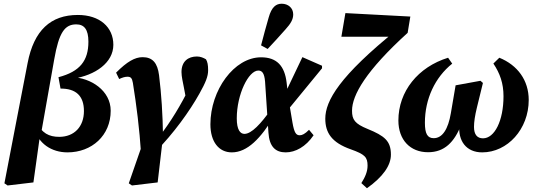

<svg xmlns="http://www.w3.org/2000/svg" viewBox="-20 -807 2877 1036"><path d="M21.1 193.8 160.3 177.3 195.3 -73.3 201.3 -84.3 272.7 -487.4C298.1 -631.5 329 -675.5 391.5 -675.5C434.9 -675.5 457 -647.4 457 -582.2C457 -479.7 411.8 -420.9 295.5 -390.4L306.6 -329C389.5 -329.5 432.9 -290 432.9 -207.7C432.9 -123.5 380.6 -68.6 299.5 -68.6C244.9 -68.6 203.4 -88.8 181.2 -146.9L162.8 -122.2C184.2 -31.1 259.6 15.2 344.1 15.2C475.8 15.2 577.3 -76.1 577.3 -209.6C577.3 -317.5 471.1 -387.8 366.4 -390.9L373.9 -382.4C494.4 -400.8 591.6 -468.9 591.6 -565.1C591.6 -660.4 518.3 -726.3 400.1 -726.3C254 -726.3 163 -644.1 128.8 -466L63.8 -129.7L3.8 182.2L21.1 193.8Z M741.4 24.2 817.1 14.1C917.7 -87.8 1003.5 -207.4 1056.6 -302.8C1089.7 -361.8 1103 -395 1103 -427.5C1103 -457.6 1099.5 -473.1 1091.5 -487C1078.3 -494.9 1061.6 -502.2 1042.6 -502.2C994.8 -502.2 959.3 -475.4 959.3 -418.2C959.3 -393 967.1 -362.9 972 -336.2L988.3 -249.6L1024.5 -373.8C1018.5 -361.9 1012 -351.2 1004.9 -338C953 -236.9 905.5 -155.2 834.7 -63.8L859.5 -73.9C858.1 -187.1 851 -298.3 838.2 -401.5C829.9 -466.6 803.7 -498.5 749.6 -498.5C707.8 -498.5 665.6 -474.4 606.4 -415L623 -380.6C640.2 -388.5 653.7 -393 668.1 -393C684.8 -393 692.6 -386.2 696.9 -360.2C716.7 -237.3 732.3 -113.8 741.4 24.2ZM692.1 193.8 830.7 177.3 856.9 -46.9 746.1 -22.8 674.9 182.2 692.1 193.8Z M1230.7 15.2C1314.4 15.2 1387.1 -59.7 1462 -184.4L1443.2 -217.8C1387.9 -139.1 1337 -84.6 1298.9 -84.6C1276.3 -84.6 1257.6 -106.2 1257.6 -168.2C1257.6 -297.8 1320.9 -426.3 1373.7 -426.3C1393.8 -426.3 1406.3 -413 1410.2 -367.5L1428.4 -91.9C1433.2 -15.6 1466.4 15.2 1521.6 15.2C1573.9 15.2 1630.2 -15.2 1672.1 -77.2L1647.5 -106.6C1624.9 -83.8 1609.9 -77.1 1597.7 -77.1C1578.4 -77.1 1567.9 -88.4 1558 -146.4L1540.6 -250L1536.2 -274.9L1526.6 -361C1516 -451.4 1473.7 -497.8 1388.7 -497.8C1243.1 -497.8 1115.3 -320.1 1115.3 -136.4C1115.3 -42.2 1160.7 15.2 1230.7 15.2ZM1532.8 -213.2 1717.6 -438.5V-452.2L1611.7 -498.7L1499.4 -263.1L1532.8 -213.2ZM1388.7 -562.2 1424.2 -542.8C1458.1 -578.9 1489.4 -613.1 1521.1 -649.1C1548.9 -679.6 1562.1 -702.6 1562.1 -729.3C1562.1 -764.2 1534.8 -786.9 1500 -786.9C1470 -786.9 1445.7 -770 1429.6 -712.1C1415.8 -666.2 1401.8 -611.7 1388.7 -562.2Z M1929.8 181 1960 208.7C2046.6 147.2 2089.3 85.7 2089.3 27.4C2089.3 -46.6 2054.8 -74 1963.5 -111.3C1894.6 -139.4 1879.5 -161.2 1879.5 -209.8C1879.5 -294.1 1955.1 -425.9 2179.6 -629.8L2194.1 -717.7L1843.7 -736.3L1822 -608.7H2125.5L2123.7 -647.8C1812.1 -397.3 1735.2 -263.2 1735.2 -166.7C1735.2 -90.2 1770.2 -37.4 1873 -1.2C1949.1 25.8 1963.3 41.4 1963.3 86.8C1963.3 119.3 1950 149.1 1929.8 181Z M2289.6 14.4C2378.5 14.4 2431.4 -39.7 2469 -134.6L2458.7 -134.3C2450.3 -46.4 2496.1 15.2 2581.8 15.2C2718.3 15.2 2832.9 -110.2 2832.9 -267.5C2832.9 -374.1 2772.5 -455.6 2674.3 -495.5L2642.2 -464.2C2677.8 -410.9 2696.8 -357.4 2696.8 -287.9C2696.8 -155.2 2648.5 -60.6 2586.2 -60.6C2555.2 -60.6 2537.6 -80.6 2537.6 -122.1C2537.6 -149 2542.8 -183.6 2553.1 -225.8L2585.8 -359.4L2572.5 -371.1L2438.4 -346.6L2412.7 -196.1C2398.2 -110.1 2367.2 -61.4 2320.4 -61.4C2286.2 -61.4 2272.7 -85.8 2272.7 -144.6C2272.7 -273.5 2327.5 -389.7 2420.1 -463.6L2397.8 -495.5C2235.8 -445.4 2129.6 -314.1 2129.6 -156.8C2129.6 -51.9 2193.7 14.4 2289.6 14.4Z"/></svg>

Font: Source Serif Variable
Style: Italic
Weight: 389
Italic angle: -12°
Designer: Frank Grießhammer
Foundry: Adobe Systems Incorporated
Version: Version 3.001;hotconv 1.0.111;makeotfexe 2.5.65597